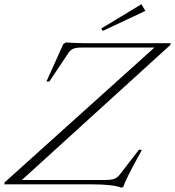

<svg xmlns="http://www.w3.org/2000/svg" viewBox="-78 -866 821 902"><path d="M404.8 -720.7 397.5 -731.9 586.4 -846.2 605 -814.9ZM493.2 16.1Q455.6 0 349.6 0H-57.6L-56.2 -9.3L647.5 -642.6H304.7Q279.8 -642.6 266.6 -637.2Q253.4 -631.8 244.1 -618.2L153.8 -482.9H140.1L219.2 -658.7L231 -666.5Q287.6 -663.1 314.9 -663.1H723.6L722.2 -654.8L24.9 -20.5H417.5Q444.8 -20.5 459.2 -26.1Q473.6 -31.7 483.9 -44.9L575.2 -163.1L588.4 -161.1Q509.8 -20 502.4 10.3Z"/></svg>

Font: Elstob ExtraLight
Style: Italic
Weight: 200
Italic angle: -20°
Designer: Peter S. Baker
Version: Version 1.015